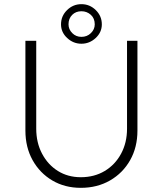

<svg xmlns="http://www.w3.org/2000/svg" viewBox="-20 -896 783 922"><path d="M368 6Q291 6 231 -29.5Q171 -65 136.5 -127Q102 -189 102 -269V-700H154V-278Q154 -211 182 -158Q210 -105 258 -75Q306 -45 368 -45Q433 -45 483 -75Q533 -105 561.5 -158Q590 -211 590 -278V-700H640V-269Q640 -189 605 -127Q570 -65 508.5 -29.5Q447 6 368 6ZM371 -686Q332 -686 302.5 -713.5Q273 -741 273 -779Q273 -819 302 -847.5Q331 -876 371 -876Q411 -876 440 -847.5Q469 -819 469 -779Q469 -741 439.5 -713.5Q410 -686 371 -686ZM371 -719Q398 -719 416.5 -737Q435 -755 435 -779Q435 -808 416 -825Q397 -842 371 -842Q344 -842 326.5 -824.5Q309 -807 309 -779Q309 -755 327 -737Q345 -719 371 -719Z"/></svg>

Font: Readex Pro ExtraLight
Style: Regular
Weight: 200
Designer: Bonnie Shaver-Troup, Thomas Jockin
Foundry: Lexend
Version: Version 1.203; ttfautohint (v1.8.3)